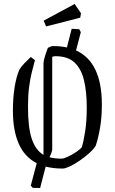

<svg xmlns="http://www.w3.org/2000/svg" viewBox="-20 -840 578 967"><path d="M156 -537Q148 -507 140 -475Q132 -443 126.5 -401.5Q121 -360 121 -302Q121 -196 140.5 -139.5Q160 -83 199 -60V-521Q199 -532 205.5 -553.5Q212 -575 221 -599Q238 -608 247 -608Q285 -608 317 -601L341 -695L379 -693L387 -678L363 -586Q493 -527 493 -314Q493 -248 483.5 -194Q474 -140 462 -106Q450 -87 427.5 -67Q405 -47 379 -29.5Q353 -12 330.5 -1.5Q308 9 296 9Q248 9 210 -1L182 107L145 106L135 95L165 -18Q103 -50 74 -117Q45 -184 45 -282Q45 -347 53.5 -400Q62 -453 77 -488Q87 -505 102.5 -521Q118 -537 135 -553ZM243 -88Q243 -76 229 -48Q255 -41 290 -41Q301 -41 322.5 -51Q344 -61 364.5 -75Q385 -89 392 -99Q401 -127 409 -179Q417 -231 417 -298Q417 -378 403 -436Q389 -494 355 -525.5Q321 -557 259 -557Q252 -557 243 -554ZM212 -707 200 -736 356 -820 388 -773 384 -751Q348 -741 301 -729.5Q254 -718 212 -707Z"/></svg>

Font: Grenze Gotisch Light
Style: Regular
Weight: 300
Designer: Renata Polastri
Foundry: Omnibus-Type
Version: Version 1.001